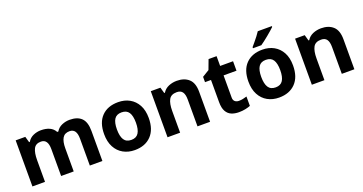

<svg xmlns="http://www.w3.org/2000/svg" viewBox="-39 -1447 4045 2138"><g transform="rotate(-20 1984.0 -378.0)"><path d="M719 -556Q812 -556 859.5 -508.5Q907 -461 907 -356V0H758V-319Q758 -437 676 -437Q617 -437 592 -395Q567 -353 567 -274V0H418V-319Q418 -437 336 -437Q274 -437 250.5 -390.5Q227 -344 227 -257V0H78V-546H192L212 -476H220Q245 -518 288.5 -537Q332 -556 379 -556Q439 -556 481 -536.5Q523 -517 545 -476H558Q583 -518 627.5 -537Q672 -556 719 -556Z M1556 -274Q1556 -138 1484.5 -64Q1413 10 1290 10Q1214 10 1154.5 -23Q1095 -56 1061 -119.5Q1027 -183 1027 -274Q1027 -410 1098 -483Q1169 -556 1293 -556Q1370 -556 1429 -523Q1488 -490 1522 -427.5Q1556 -365 1556 -274ZM1179 -274Q1179 -193 1205.5 -151.5Q1232 -110 1292 -110Q1351 -110 1377.5 -151.5Q1404 -193 1404 -274Q1404 -355 1377.5 -395.5Q1351 -436 1291 -436Q1232 -436 1205.5 -395.5Q1179 -355 1179 -274Z M1989 -556Q2077 -556 2130 -508.5Q2183 -461 2183 -356V0H2034V-319Q2034 -378 2013 -407.5Q1992 -437 1946 -437Q1878 -437 1853 -390.5Q1828 -344 1828 -257V0H1679V-546H1793L1813 -476H1821Q1847 -518 1892.5 -537Q1938 -556 1989 -556Z M2566 -109Q2591 -109 2614 -114Q2637 -119 2660 -126V-15Q2636 -5 2600.5 2.5Q2565 10 2523 10Q2474 10 2435.5 -6Q2397 -22 2374.5 -61.5Q2352 -101 2352 -171V-434H2281V-497L2363 -547L2406 -662H2501V-546H2654V-434H2501V-171Q2501 -140 2519 -124.5Q2537 -109 2566 -109Z M3266 -274Q3266 -138 3194.5 -64Q3123 10 3000 10Q2924 10 2864.5 -23Q2805 -56 2771 -119.5Q2737 -183 2737 -274Q2737 -410 2808 -483Q2879 -556 3003 -556Q3080 -556 3139 -523Q3198 -490 3232 -427.5Q3266 -365 3266 -274ZM2889 -274Q2889 -193 2915.5 -151.5Q2942 -110 3002 -110Q3061 -110 3087.5 -151.5Q3114 -193 3114 -274Q3114 -355 3087.5 -395.5Q3061 -436 3001 -436Q2942 -436 2915.5 -395.5Q2889 -355 2889 -274ZM3194 -766V-756Q3180 -742 3157 -722Q3134 -702 3107.5 -680Q3081 -658 3055.5 -638.5Q3030 -619 3011 -606H2912V-619Q2928 -638 2949.5 -663.5Q2971 -689 2992 -716.5Q3013 -744 3027 -766Z M3699 -556Q3787 -556 3840 -508.5Q3893 -461 3893 -356V0H3744V-319Q3744 -378 3723 -407.5Q3702 -437 3656 -437Q3588 -437 3563 -390.5Q3538 -344 3538 -257V0H3389V-546H3503L3523 -476H3531Q3557 -518 3602.5 -537Q3648 -556 3699 -556Z"/></g></svg>

Font: Noto IKEA Latin
Style: Bold
Weight: 700
Designer: Monotype Design Team
Foundry: Monotype Imaging Inc.
Version: Version 1.0